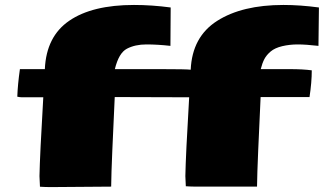

<svg xmlns="http://www.w3.org/2000/svg" viewBox="-20 -762 1326 786"><path d="M449.7 -364.7Q436.5 -79.1 436.5 -60.5L435.1 2L188 3.9Q165.5 3.9 143.6 2.4L141.6 -41Q143.1 -124 157.2 -363.8H68.8Q61 -363.8 50.8 -366.2Q52.7 -417.5 61.5 -479H163.6Q169.4 -612.8 263.7 -677.2Q357.9 -741.7 528.3 -741.7Q601.6 -741.7 678.7 -731.4L677.7 -574.2Q625.5 -580.1 579.3 -580.1Q533.2 -580.1 499.8 -562.7Q466.3 -545.4 450.2 -479H639.2Q744.1 -479 760.7 -476.6Q766.6 -611.3 868.9 -676.5Q971.2 -741.7 1140.1 -741.7Q1209 -741.7 1285.6 -731.4L1283.7 -574.2Q1231.9 -580.1 1198.7 -580.1Q1165.5 -580.1 1135.5 -573Q1105.5 -565.9 1088.1 -551.3Q1070.8 -536.6 1062.3 -520.3Q1053.7 -503.9 1047.4 -479H1166.5Q1219.7 -479 1256.3 -474.1Q1256.3 -425.3 1247.1 -364.7H1046.9Q1033.7 -79.1 1033.7 -60.5L1032.2 2H785.2Q762.7 2 740.7 0.5L738.8 -41Q740.2 -124 754.4 -363.8H731.4Q658.7 -363.8 449.7 -364.7Z"/></svg>

Font: Seymour One
Style: Book
Weight: 400
Designer: vernon adams
Foundry: vernon adams
Version: Version 1.000; ttfautohint (v0.93) -l 8 -r 50 -G 200 -x 0 -w